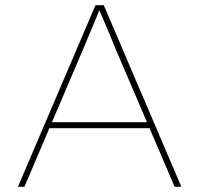

<svg xmlns="http://www.w3.org/2000/svg" viewBox="-20 -720 768 740"><path d="M49 0 348 -700H380L679 0H653L427 -528Q423 -538 415.5 -556Q408 -574 398.5 -597Q389 -620 378.5 -644.5Q368 -669 358 -691L366 -690Q360 -673 350.5 -650Q341 -627 331 -603.5Q321 -580 312.5 -559.5Q304 -539 299 -527L74 0ZM158 -226 168 -249H563L572 -226Z"/></svg>

Font: Lexend Exa Thin
Style: Regular
Weight: 250
Designer: Bonnie Shaver-Troup, Thomas Jockin
Foundry: Lexend
Version: Version 1.007